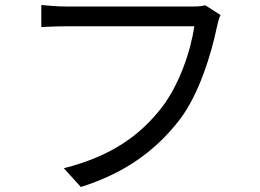

<svg xmlns="http://www.w3.org/2000/svg" viewBox="-20 -725 1040 767"><path d="M800 -704C781 -699 762 -699 747 -699H245C212 -699 173 -702 145 -705V-617C171 -618 205 -620 245 -620H756C743 -524 696 -385 625 -294C541 -187 429 -102 235 -53L303 22C487 -36 606 -129 697 -246C776 -349 824 -510 846 -615C850 -634 854 -651 861 -665Z"/></svg>

Font: Noto Sans JP Regular
Style: Regular
Weight: 400
Designer: Ryoko NISHIZUKA (kana & ideographs); Paul D. Hunt (Latin, Greek & Cyrillic); Wenlong ZHANG (bopomofo); Sandoll Communica
Foundry: Adobe Systems Incorporated
Version: Version 1.004;PS 1.004;hotconv 1.0.82;makeotf.lib2.5.63406